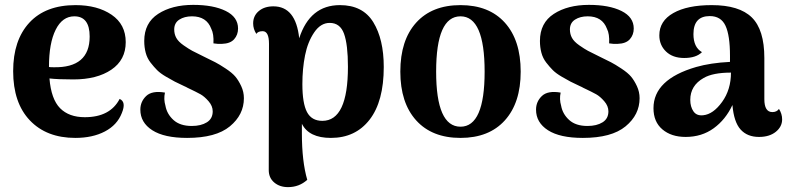

<svg xmlns="http://www.w3.org/2000/svg" viewBox="-20 -552 3236 788"><path d="M471 -146Q499 -134 480 -88Q461 -39 410.5 -12.5Q360 14 289 14Q171 14 102.5 -58Q34 -130 34 -260Q34 -387 100.5 -459Q167 -531 290 -531Q380 -531 438 -491.5Q496 -452 496 -379Q496 -306 437 -266Q378 -226 281 -226Q218 -226 183 -230Q190 -145 226.5 -108Q263 -71 328 -71Q432 -71 471 -146ZM285 -485Q236 -485 208.5 -430Q181 -375 181 -278V-277Q187 -276 200 -276Q348 -273 348 -402Q348 -485 285 -485Z M748 14Q654 14 605 -17.5Q556 -49 556 -102Q556 -135 580 -158Q604 -181 657 -172Q651 -145 659 -118Q665 -84 692 -59.5Q719 -35 767 -35Q805 -35 829 -50Q853 -65 853 -95Q853 -117 836 -136.5Q819 -156 803 -165Q787 -174 749 -192Q747 -193 745.5 -194Q744 -195 741.5 -196Q739 -197 737 -198Q711 -210 697.5 -217Q684 -224 661 -237.5Q638 -251 625 -264Q612 -277 598 -295Q584 -313 578 -335.5Q572 -358 572 -384Q572 -458 629 -495Q686 -532 773 -532Q856 -532 906.5 -507Q957 -482 957 -435Q957 -409 941 -391Q925 -373 891 -372Q874 -371 856 -374Q858 -413 847 -434Q828 -485 768 -485Q737 -485 716 -471.5Q695 -458 695 -431Q695 -412 703.5 -396.5Q712 -381 733.5 -366Q755 -351 769 -343.5Q783 -336 816 -320Q847 -305 863.5 -296.5Q880 -288 906.5 -270.5Q933 -253 946 -237.5Q959 -222 970 -198.5Q981 -175 981 -149Q981 -81 923.5 -33.5Q866 14 748 14Z M1375 -531Q1469 -531 1512 -461Q1555 -391 1555 -277Q1555 -136 1497 -61Q1439 14 1338 14Q1248 14 1219 -44V-4Q1219 110 1241 186Q1208 216 1162 216Q1128 216 1105.5 197Q1083 178 1083 146L1084 -372Q1084 -424 1058 -424Q1039 -424 1032 -413Q1019 -433 1019 -456Q1019 -487 1042 -506.5Q1065 -526 1102 -526Q1194 -526 1208 -395Q1252 -531 1375 -531ZM1303 -56Q1408 -56 1408 -278Q1408 -369 1392 -413.5Q1376 -458 1333 -458Q1296 -458 1269.5 -419Q1243 -380 1232 -325Q1221 -270 1221 -207Q1221 -128 1240 -92Q1259 -56 1303 -56Z M1623 -258Q1623 -387 1688 -459Q1753 -531 1870 -531Q1987 -531 2052 -459Q2117 -387 2117 -258Q2117 -130 2052 -58Q1987 14 1870 14Q1753 14 1688 -58Q1623 -130 1623 -258ZM1870 -32Q1969 -32 1969 -258Q1969 -485 1870 -485Q1770 -485 1770 -258Q1770 -32 1870 -32Z M2372 14Q2278 14 2229 -17.5Q2180 -49 2180 -102Q2180 -135 2204 -158Q2228 -181 2281 -172Q2275 -145 2283 -118Q2289 -84 2316 -59.5Q2343 -35 2391 -35Q2429 -35 2453 -50Q2477 -65 2477 -95Q2477 -117 2460 -136.5Q2443 -156 2427 -165Q2411 -174 2373 -192Q2371 -193 2369.5 -194Q2368 -195 2365.5 -196Q2363 -197 2361 -198Q2335 -210 2321.5 -217Q2308 -224 2285 -237.5Q2262 -251 2249 -264Q2236 -277 2222 -295Q2208 -313 2202 -335.5Q2196 -358 2196 -384Q2196 -458 2253 -495Q2310 -532 2397 -532Q2480 -532 2530.5 -507Q2581 -482 2581 -435Q2581 -409 2565 -391Q2549 -373 2515 -372Q2498 -371 2480 -374Q2482 -413 2471 -434Q2452 -485 2392 -485Q2361 -485 2340 -471.5Q2319 -458 2319 -431Q2319 -412 2327.5 -396.5Q2336 -381 2357.5 -366Q2379 -351 2393 -343.5Q2407 -336 2440 -320Q2471 -305 2487.5 -296.5Q2504 -288 2530.5 -270.5Q2557 -253 2570 -237.5Q2583 -222 2594 -198.5Q2605 -175 2605 -149Q2605 -81 2547.5 -33.5Q2490 14 2372 14Z M3177 -105Q3190 -85 3190 -62Q3190 -32 3164 -11Q3138 10 3095 10Q3047 10 3019.5 -20.5Q2992 -51 2986 -121Q2958 -61 2909 -25.5Q2860 10 2794 10Q2735 10 2698.5 -21Q2662 -52 2662 -108Q2662 -226 2837 -277Q2896 -294 2976 -298V-323Q2976 -407 2957.5 -446.5Q2939 -486 2893 -486Q2826 -486 2826 -412Q2826 -358 2861 -338Q2837 -314 2788 -314Q2741 -314 2713.5 -340.5Q2686 -367 2686 -407Q2686 -466 2743.5 -498.5Q2801 -531 2901 -531Q3014 -531 3065.5 -480.5Q3117 -430 3117 -314V-145Q3117 -92 3150 -92Q3168 -92 3177 -105ZM2866 -79Q2907 -83 2943.5 -133.5Q2980 -184 2980 -254Q2906 -254 2868 -232Q2813 -201 2813 -142Q2813 -114 2826 -95Q2839 -76 2866 -79Z"/></svg>

Font: Arima Koshi Bold
Style: Regular
Weight: 700
Designer: Joana Correia and Natanael Gama
Foundry: NDISCOVER
Version: Version 1.019;PS 001.019;hotconv 1.0.88;makeotf.lib2.5.64775